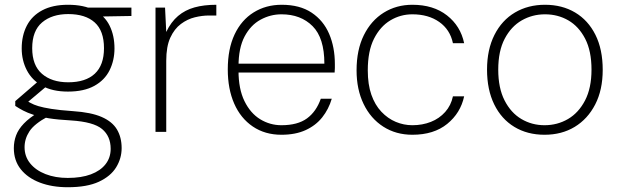

<svg xmlns="http://www.w3.org/2000/svg" viewBox="-20 -553 2595 805"><path d="M264 232Q198 232 147 212.5Q96 193 67 156.5Q38 120 38 68Q38 40 47.5 14.5Q57 -11 80 -35Q103 -59 144 -84L182 -65Q124 -34 103.5 -2.5Q83 29 83 64Q83 103 106.5 132Q130 161 171 177Q212 193 264 193Q321 193 361 178Q401 163 422.5 135.5Q444 108 444 71Q444 18 408 -12Q372 -42 278 -48Q223 -51 185 -57Q147 -63 121 -71.5Q95 -80 77 -89.5Q59 -99 44 -109V-129L139 -211L182 -197L81 -112L82 -135Q95 -129 108 -121.5Q121 -114 141 -108Q161 -102 195 -96.5Q229 -91 286 -87Q362 -82 406.5 -62.5Q451 -43 470.5 -10Q490 23 490 68Q490 111 467 148.5Q444 186 394.5 209Q345 232 264 232ZM265 -169Q200 -169 157 -193Q114 -217 92.5 -258.5Q71 -300 71 -350Q71 -404 92.5 -445.5Q114 -487 157.5 -510Q201 -533 265 -533Q332 -533 375.5 -510Q419 -487 439.5 -445.5Q460 -404 460 -350Q460 -300 439.5 -258.5Q419 -217 375.5 -193Q332 -169 265 -169ZM266 -208Q339 -208 377.5 -244Q416 -280 416 -351Q416 -424 377 -459Q338 -494 266 -494Q198 -494 156.5 -459Q115 -424 115 -351Q115 -279 156 -243.5Q197 -208 266 -208ZM356 -483 340 -521H531V-486Z M632 0V-521H672L677 -419Q697 -461 726.5 -486Q756 -511 795.5 -522Q835 -533 887 -533V-488H856Q828 -488 797 -480.5Q766 -473 738.5 -452.5Q711 -432 694 -395Q677 -358 677 -298V0Z M1160 12Q1091 12 1040 -22.5Q989 -57 962 -118.5Q935 -180 935 -262Q935 -348 963.5 -408.5Q992 -469 1043.5 -501Q1095 -533 1161 -533Q1237 -533 1286.5 -500Q1336 -467 1360 -411Q1384 -355 1384 -284Q1384 -276 1384 -268Q1384 -260 1383 -249H966V-286H1340Q1340 -394 1290.5 -443.5Q1241 -493 1160 -493Q1114 -493 1072.5 -470.5Q1031 -448 1005.5 -400Q980 -352 980 -274V-257Q980 -180 1005 -129Q1030 -78 1071 -53Q1112 -28 1160 -28Q1228 -28 1267 -56.5Q1306 -85 1325 -139H1371Q1358 -95 1331 -61Q1304 -27 1261.5 -7.5Q1219 12 1160 12Z M1709 12Q1640 12 1587 -22Q1534 -56 1504.5 -117Q1475 -178 1475 -258Q1475 -344 1505.5 -405.5Q1536 -467 1589 -500Q1642 -533 1709 -533Q1797 -533 1854 -488.5Q1911 -444 1926 -372H1879Q1867 -429 1821.5 -461Q1776 -493 1709 -493Q1659 -493 1616.5 -467.5Q1574 -442 1548 -390.5Q1522 -339 1522 -258Q1522 -199 1537 -156Q1552 -113 1579 -84.5Q1606 -56 1639.5 -42Q1673 -28 1709 -28Q1751 -28 1786.5 -42Q1822 -56 1846.5 -83.5Q1871 -111 1879 -149H1926Q1911 -79 1855 -33.5Q1799 12 1709 12Z M2263 12Q2191 12 2136.5 -21Q2082 -54 2052 -115.5Q2022 -177 2022 -261Q2022 -345 2053 -406.5Q2084 -468 2139 -500.5Q2194 -533 2265 -533Q2337 -533 2391.5 -500.5Q2446 -468 2476.5 -407Q2507 -346 2507 -260Q2507 -176 2475.5 -115Q2444 -54 2389.5 -21Q2335 12 2263 12ZM2263 -28Q2317 -28 2361.5 -54Q2406 -80 2433 -132Q2460 -184 2460 -261Q2460 -339 2433.5 -390.5Q2407 -442 2363 -467.5Q2319 -493 2265 -493Q2212 -493 2167.5 -467.5Q2123 -442 2096 -390.5Q2069 -339 2069 -261Q2069 -184 2095.5 -132Q2122 -80 2166 -54Q2210 -28 2263 -28Z"/></svg>

Font: DM Sans 10pt ExtraLight
Style: Regular
Weight: 250
Version: Version 4.004;gftools[0.9.30]